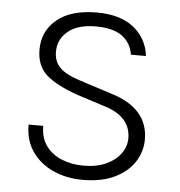

<svg xmlns="http://www.w3.org/2000/svg" viewBox="-48 -674 685 730"><g transform="rotate(5 294.0 -309.0)"><path d="M293.5 11Q232.5 11 182 -11.5Q131.5 -34 101.2 -76.8Q71 -119.5 71 -180.5H127Q127 -133.5 150 -103Q173 -72.5 210.8 -57.8Q248.5 -43 292.5 -43Q343 -43 379 -59.8Q415 -76.5 434.2 -103.5Q453.5 -130.5 453.5 -161Q453.5 -245.5 349.5 -276L247 -309Q166.5 -337 127 -371.2Q87.5 -405.5 87.5 -468.5Q87.5 -539 140.8 -583.2Q194 -627.5 293 -627.5Q382 -627.5 433.2 -587Q484.5 -546.5 493 -479H435.5Q428.5 -524 394 -549.2Q359.5 -574.5 293 -574.5Q225 -574.5 187.8 -544Q150.5 -513.5 150.5 -465.5Q150.5 -428 173.8 -405Q197 -382 248 -365.5L372 -325.5Q516.5 -282.5 516.5 -162Q516.5 -117 491.5 -77.5Q466.5 -38 416.8 -13.5Q367 11 293.5 11Z"/></g></svg>

Font: Betina Sans Light
Style: Regular
Weight: 300
Designer: Jonathan Pinhorn (font) & Cristiano Sobral (main changes)
Version: Version 2.001;October 6, 2020;FontCreator 13.0.0.2681 64-bit